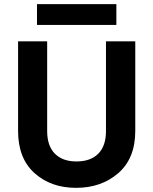

<svg xmlns="http://www.w3.org/2000/svg" viewBox="-20 -897 737 924"><path d="M67 -267V-698H207V-266Q207 -195 244 -157.5Q281 -120 348 -120Q416 -120 453 -157.5Q490 -195 490 -266V-698H631V-267Q631 -135 549.5 -64Q468 7 346 7Q225 7 146 -64Q67 -135 67 -267ZM158 -777V-877H540V-777Z"/></svg>

Font: SVN-Poppins SemiBold
Style: Regular
Weight: 600
Designer: Ninad Kale (Devanagari), Jonny Pinhorn (Latin)
Foundry: Indian Type Foundry
Version: Version 3.002 2017